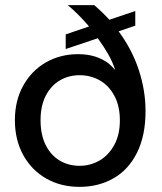

<svg xmlns="http://www.w3.org/2000/svg" viewBox="-20 -720 633 748"><path d="M38 -252Q38 -328 70.5 -386.5Q103 -445 159 -477Q215 -509 284 -509Q320 -509 349.5 -500Q379 -491 403 -473Q421 -457 429 -447Q419 -478 402 -508Q385 -538 361 -571L236 -529V-586L327 -617Q283 -668 244 -700H347Q381 -671 406 -643L507 -677V-620L442 -598Q494 -528 520.5 -448Q547 -368 547 -287Q547 -192 514 -125.5Q481 -59 422.5 -25.5Q364 8 290 8Q217 8 160 -24.5Q103 -57 70.5 -116Q38 -175 38 -252ZM447 -251Q447 -307 425.5 -347Q404 -387 368.5 -407Q333 -427 290 -427Q248 -427 213.5 -407Q179 -387 158.5 -347.5Q138 -308 138 -252Q138 -195 158 -155Q178 -115 212.5 -94.5Q247 -74 290 -74Q332 -74 367.5 -94.5Q403 -115 425 -155Q447 -195 447 -251Z"/></svg>

Font: AF Albert Sans Medium
Style: Regular
Weight: 500
Designer: Andreas Rasmussen
Foundry: a.Foundry
Version: Version 1.300;Glyphs 3.2 (3231)